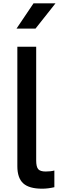

<svg xmlns="http://www.w3.org/2000/svg" viewBox="-20 -1129 374 1162"><path d="M80 0ZM85 -123V-846H199V-158Q199 -120 211 -105.5Q223 -91 257 -91Q287 -91 309 -97V4Q270 13 235 13Q156 13 120.5 -19.5Q85 -52 85 -123ZM183 -1109H316L195 -956H80Z"/></svg>

Font: Biryani SemiBold
Style: Regular
Weight: 600
Designer: Dan Reynolds and Mathieu Réguer
Foundry: Dan Reynolds and Mathieu Réguer
Version: Version 1.004; ttfautohint (v1.1) -l 5 -r 5 -G 72 -x 0 -D la